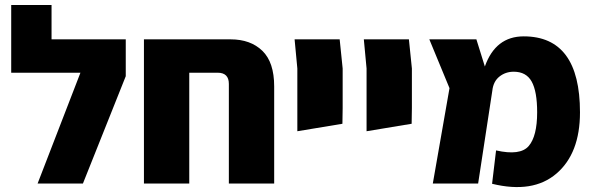

<svg xmlns="http://www.w3.org/2000/svg" viewBox="-20 -737 2381 771"><path d="M187 -579H485V-431L313 0H131L303 -445H25V-717H187Z M906 -579Q986 -579 1033.5 -533Q1081 -487 1081 -390V0H899V-400Q899 -445 854 -445H740V0H558V-493V-579Z M1174 -210V-462L1163 -579H1344L1356 -462V-303L1355 -240Z M1452 -210V-462L1441 -579H1622L1634 -462V-303L1633 -240Z M2083 -591Q2309 -591 2309 -286Q2309 -121 2214.5 -40Q2120 41 1956 1L1972 -133Q2069 -111 2103 -150.5Q2137 -190 2137 -286Q2137 -370 2115 -409.5Q2093 -449 2043 -449Q2010 -449 1985.5 -429.5Q1961 -410 1957 -373L1900 0H1718L1785 -383L1704 -579H1893L1927 -470Q1970 -591 2083 -591Z"/></svg>

Font: Assistant ExtraBold
Style: Regular
Weight: 800
Designer: Hebrew By Ben Nathan, Latin by Paul Hunt
Version: Version 2.001;PS 002.001;hotconv 1.0.88;makeotf.lib2.5.64775